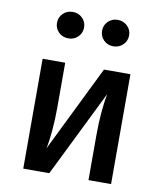

<svg xmlns="http://www.w3.org/2000/svg" viewBox="-87 -862 789 932"><g transform="rotate(10 307.5 -395.5)"><path d="M524.1 -541.5V0H412.8V-222.6Q412.8 -281.5 417.4 -334.1Q422.1 -386.7 429.7 -426.7L219.5 0H91.3V-541.5H202.6V-318.5Q202.6 -262.6 197.9 -208.5Q193.3 -154.4 185.1 -116.4L393.8 -541.5ZM196.9 -660.5Q168.2 -660.5 149 -679.2Q129.7 -697.9 129.7 -725.6Q129.7 -753.3 149 -772.1Q168.2 -790.8 196.9 -790.8Q224.6 -790.8 243.8 -772.1Q263.1 -753.3 263.1 -725.6Q263.1 -697.9 243.8 -679.2Q224.6 -660.5 196.9 -660.5ZM417.9 -660.5Q390.3 -660.5 371 -679.2Q351.8 -697.9 351.8 -725.6Q351.8 -753.3 371 -772.1Q390.3 -790.8 417.9 -790.8Q446.2 -790.8 465.6 -772.1Q485.1 -753.3 485.1 -725.6Q485.1 -697.9 465.6 -679.2Q446.2 -660.5 417.9 -660.5Z"/></g></svg>

Font: Fira Code Medium
Style: Regular
Weight: 500
Designer: Carrois Corporate, Edenspiekermann AG, Nikita Prokopov
Foundry: Carrois Corporate, Edenspiekermann AG, Nikita Prokopov
Version: Version 6.002